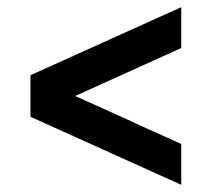

<svg xmlns="http://www.w3.org/2000/svg" viewBox="-20 -518 597 536"><path d="M65 -308 486 -498V-384L190 -250Q226 -234 261 -218Q296 -202 332 -186Q370 -168 408.5 -151Q447 -134 486 -116V-2L65 -192Z"/></svg>

Font: Tschichold
Style: Bold
Weight: 700
Designer: Peter Wiegel
Foundry: Peter Wiegel
Version: Version 1.000; ttfautohint (v1.3)